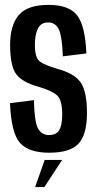

<svg xmlns="http://www.w3.org/2000/svg" viewBox="-20 -622 400 787"><path d="M181.5 4Q98.5 4 62.2 -36Q26 -76 21 -199L119 -211.5Q121 -122.5 135.8 -95.5Q150.5 -68.5 180.5 -68.5Q211.5 -68.5 223.2 -89.2Q235 -110 235 -152.5Q235 -210.5 215.2 -229.8Q195.5 -249 142.5 -265Q70.5 -284.5 46 -318.5Q21.5 -352.5 21.5 -438.5Q21.5 -519 57.2 -560.5Q93 -602 178.5 -602Q263 -602 296.2 -559Q329.5 -516 334 -403L237.5 -391Q235 -469.5 221.8 -499.8Q208.5 -530 177.5 -530Q147.5 -530 135.2 -504.5Q123 -479 123 -438.5Q123 -385 143.2 -370Q163.5 -355 214.5 -340Q285.5 -321 311 -283.5Q336.5 -246 336.5 -159.5Q336.5 -70 301.8 -33Q267 4 181.5 4ZM123.9 144.9 163.1 33.6H234.6L161.7 144.9Z"/></svg>

Font: Anybody Condensed Medium
Style: Regular
Weight: 500
Width: 3
Designer: Tyler Finck
Foundry: Etcetera Type Company
Version: Version 1.010; ttfautohint (v1.8.3) -l 8 -r 50 -G 200 -x 14 